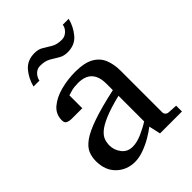

<svg xmlns="http://www.w3.org/2000/svg" viewBox="-204 -800 916 916"><g transform="rotate(-45 254.5 -341.5)"><path d="M492.2 0H344.2L331.1 -59.1Q312 -43.9 283.7 -27.3Q255.4 -10.7 224.1 0.7Q192.9 12.2 164.1 12.2Q109.9 12.2 72 -23.9Q34.2 -60.1 34.2 -123Q34.2 -150.9 44.2 -174.8Q54.2 -198.7 84.2 -220.5Q114.3 -242.2 173.6 -262.9Q232.9 -283.7 331.1 -305.2Q331.1 -308.6 331.1 -322Q331.1 -335.4 331.1 -348.1Q331.1 -446.8 237.8 -446.8Q211.9 -446.8 193.1 -441.9Q174.3 -437 167 -434.1V-347.2H94.2Q80.6 -347.2 68.8 -352.3Q57.1 -357.4 57.1 -376Q57.1 -417 88.4 -443.1Q119.6 -469.2 167.7 -481.7Q215.8 -494.1 265.1 -494.1Q327.1 -494.1 361.3 -474.9Q395.5 -455.6 409.2 -421.6Q422.9 -387.7 422.9 -344.2V-64Q422.9 -54.7 429 -48.6Q435.1 -42.5 443.8 -42L492.2 -39.1ZM331.1 -94.2V-267.1Q263.7 -250.5 223.9 -233.6Q184.1 -216.8 164.6 -200Q145 -183.1 138.9 -165.8Q132.8 -148.4 132.8 -129.9Q132.8 -99.1 152.6 -73Q172.4 -46.9 208 -46.9Q237.3 -46.9 272.9 -63Q308.6 -79.1 331.1 -94.2ZM422.9 -694.8Q411.6 -650.9 383.5 -617.9Q355.5 -585 306.6 -585Q280.3 -585 261.2 -596.9Q242.2 -608.9 221.2 -620.8Q200.2 -632.8 167.5 -632.8Q147.5 -632.8 132.8 -617.9Q118.2 -603 115.7 -585H75.7Q86.9 -629.4 115 -662.1Q143.1 -694.8 191.9 -694.8Q218.3 -694.8 237.1 -682.9Q255.9 -670.9 276.6 -658.9Q297.4 -647 329.6 -647Q349.6 -647 365.2 -661.9Q380.9 -676.8 382.8 -694.8Z"/></g></svg>

Font: Charis
Style: Regular
Weight: 400
Designer: Walt Agee, Miriam Martin, Annie Olsen, Victor Gaultney, Lorna Priest, Alan Ward, Bob Hallissy, Martin Hosken, Sharon Cor
Foundry: SIL Global
Version: Version 7.000